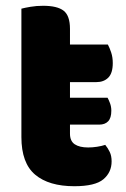

<svg xmlns="http://www.w3.org/2000/svg" viewBox="-20 -629 437 664"><path d="M237 15Q149 15 101.5 -25Q54 -65 54 -155V-599Q65 -602 85.5 -605.5Q106 -609 129 -609Q178 -609 200 -592Q222 -575 222 -529V-475H353Q359 -464 364.5 -447.5Q370 -431 370 -411Q370 -376 354.5 -360.5Q339 -345 313 -345H222V-291H352Q356 -284 360.5 -272Q365 -260 365 -246Q365 -221 354 -209.5Q343 -198 323 -198H222V-167Q222 -141 238.5 -130Q255 -119 285 -119Q300 -119 316 -121.5Q332 -124 344 -128Q353 -117 359.5 -103.5Q366 -90 366 -71Q366 -33 337.5 -9Q309 15 237 15Z"/></svg>

Font: Baloo Tammudu 2 ExtraBold
Style: Regular
Weight: 800
Designer: Maithili Shingre, Omkar Shende and Ek Type
Foundry: Ek Type
Version: Version 1.640;hotconv 1.0.111;makeotfexe 2.5.65597; ttfautoh